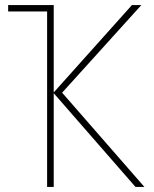

<svg xmlns="http://www.w3.org/2000/svg" viewBox="-20 -734 603 754"><path d="M165 0H191V-368L512 0H547L224 -370L535 -714H498L191 -371V-714H12V-689H165Z"/></svg>

Font: Noto Sans Mono SemiCondensed Thin
Style: Regular
Weight: 100
Width: 4
Designer: Monotype Design Team
Foundry: Monotype Imaging Inc.
Version: Version 2.014